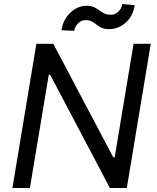

<svg xmlns="http://www.w3.org/2000/svg" viewBox="-20 -948 793 968"><path d="M740.1 -727.3 619.3 0H534.1L233 -571H225.9L130.7 0H42.6L163.4 -727.3H248.6L551.1 -154.8H558.2L653.4 -727.3ZM353.7 -792.6 289.8 -795.5Q298.3 -849.8 335 -884.4Q371.8 -919 417.6 -919Q444.6 -919 462.2 -907.7Q479.8 -896.3 497 -884.9Q514.2 -873.6 539.8 -873.6Q560 -873.6 576.7 -889.4Q593.4 -905.2 596.6 -927.6L659.1 -921.9Q650.6 -866.5 613.8 -833.8Q577.1 -801.1 531.2 -801.1Q506.7 -801.1 492.2 -808.1Q477.6 -815 466.6 -823.9Q455.6 -832.7 443.2 -839.7Q430.8 -846.6 410.5 -846.6Q390.3 -846.6 374.1 -830.8Q358 -815 353.7 -792.6Z"/></svg>

Font: Inter UI
Style: Italic
Weight: 400
Italic angle: -9.39999°
Designer: Rasmus Andersson
Foundry: rsms
Version: 3.2;8d6f07862